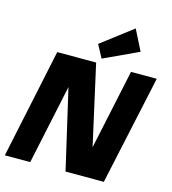

<svg xmlns="http://www.w3.org/2000/svg" viewBox="-137 -1082 1066 1192"><g transform="rotate(15 396.5 -485.5)"><path d="M5.4 0 153.8 -703.1H403.8L518.6 -189.5L627.9 -703.1H793.5L641.6 0H395.5L277.3 -511.7L168.5 0ZM430.2 -735.4 385.7 -817.9 586.4 -971.2 653.3 -838.9Z"/></g></svg>

Font: Schibsted Grotesk ExtraBold
Style: Italic
Weight: 800
Italic angle: -12°
Designer: Bakken & Baeck AS, Henrik Kongsvoll
Foundry: Schibsted ASA
Version: Version 1.100; ttfautohint (v1.8.4.7-5d5b);gftools[0.9.25]